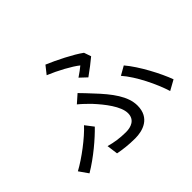

<svg xmlns="http://www.w3.org/2000/svg" viewBox="-165 -1037 1331 1331"><g transform="rotate(-45 500.0 -372.0)"><path d="M504 -547 554 -500C591 -526 648 -570 671 -590L653 -642C593 -686 482 -741 406 -773L360 -715C436 -684 530 -633 573 -598C559 -586 530 -564 504 -547ZM311 -69 322 13C367 22 422 29 485 29C558 29 657 1 657 -121C657 -212 591 -300 498 -398C474 -424 449 -451 424 -476L365 -424C393 -401 423 -372 445 -349C501 -288 573 -198 573 -130C573 -65 518 -47 472 -47C410 -47 361 -55 311 -69ZM888 -32 962 -73C930 -161 855 -304 786 -385L721 -348C790 -270 859 -127 888 -32ZM344 -227 298 -287C241 -224 124 -135 42 -91L89 -24C187 -82 286 -167 344 -227Z"/></g></svg>

Font: GenYoGothic2 TW R
Style: Regular
Weight: 400
Version: Version 2.100;PS 2.1;hotconv 16.6.51;makeotf.lib2.5.65220 DE